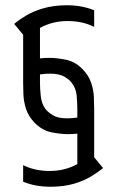

<svg xmlns="http://www.w3.org/2000/svg" viewBox="-20 -674 445 730"><path d="M238 -164Q211 -164 175.5 -171Q140 -178 111 -208Q88 -232 79 -260Q70 -288 69 -314.5Q68 -341 68 -359V-542L34 -583Q51 -598 78.5 -614.5Q106 -631 145 -642.5Q184 -654 235 -654Q291 -654 338 -635V-572Q313 -584 288.5 -589Q264 -594 236 -594Q180 -594 132 -568V-452Q140 -453 149 -453.5Q158 -454 168 -454Q195 -454 230.5 -447Q266 -440 295 -410Q318 -386 327 -358Q336 -330 337 -304Q338 -278 338 -259V-76L372 -35Q355 -21 327.5 -4Q300 13 261.5 24.5Q223 36 171 36Q115 36 68 17V-46Q93 -34 117.5 -29Q142 -24 170 -24Q226 -24 274 -50V-166Q265 -165 256 -164.5Q247 -164 238 -164ZM154 -258Q162 -248 181 -236Q200 -224 236 -224Q253 -224 274 -227V-259Q274 -281 271.5 -310Q269 -339 252 -360Q245 -370 225.5 -382Q206 -394 170 -394Q152 -394 132 -391V-359Q132 -337 135 -308Q138 -279 154 -258Z"/></svg>

Font: Aubrey
Style: Regular
Weight: 400
Designer: Gayaneh Bagdasaryan
Foundry: Cyreal.org
Version: Version 1.102; ttfautohint (v1.8.3)